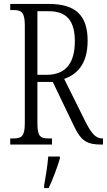

<svg xmlns="http://www.w3.org/2000/svg" viewBox="-20 -734 543 975"><path d="M32 0H244V-31H227C185 -31 170 -41 170 -108V-318H248L357 -91C392 -18 423 0 493 0H503V-31H499C465 -31 443 -59 415 -114L306 -333C367 -355 425 -404 425 -527C425 -653 367 -714 228 -714H32V-683H47C88 -683 106 -673 106 -605V-108C106 -41 89 -31 47 -31H32ZM215 -354H170V-677H228C323 -677 360 -623 360 -525C360 -414 315 -354 215 -354ZM204 208V221H227C247 180 272 113 284 71V61H225C221 112 212 161 204 208Z"/></svg>

Font: Noto Serif Armenian ExtraCondensed Light
Style: Regular
Weight: 300
Width: 2
Designer: Monotype Design Team
Foundry: Monotype Imaging Inc.
Version: Version 2.008